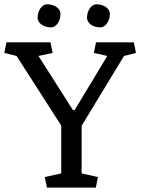

<svg xmlns="http://www.w3.org/2000/svg" viewBox="-45 -853 639 873"><path d="M233.4 -282.2 30.3 -598.6 -25.4 -612.3 -15.6 -660.6H184.6L194.3 -612.3L129.9 -598.6L286.6 -352.5H294.4L442.9 -598.6L381.8 -612.3L391.6 -660.6H563.5L573.2 -612.3L519 -598.6L326.2 -281.2V-64.5L400.4 -47.9L390.6 0H168.5L158.7 -47.9L233.4 -64.5ZM126 -772Q126 -784.2 129.4 -795.4Q132.8 -806.6 138.9 -815.2Q145 -823.7 152.8 -828.6Q160.6 -833.5 169.4 -833.5Q182.1 -833.5 193.4 -830.1Q204.6 -826.7 212.6 -820.8Q220.7 -814.9 225.3 -806.9Q230 -798.8 230 -789.6Q230 -777.3 226.6 -766.4Q223.1 -755.4 217.3 -746.8Q211.4 -738.3 203.6 -733.4Q195.8 -728.5 187 -728.5Q174.3 -728.5 163.1 -731.9Q151.9 -735.4 143.6 -741.5Q135.3 -747.6 130.6 -755.4Q126 -763.2 126 -772ZM350.6 -772Q350.6 -784.2 354 -795.4Q357.4 -806.6 363.3 -815.2Q369.1 -823.7 377 -828.6Q384.8 -833.5 393.6 -833.5Q406.2 -833.5 417.5 -830.1Q428.7 -826.7 437 -820.8Q445.3 -814.9 450 -806.9Q454.6 -798.8 454.6 -789.6Q454.6 -777.3 451.2 -766.4Q447.8 -755.4 441.7 -746.8Q435.5 -738.3 427.7 -733.4Q419.9 -728.5 411.1 -728.5Q398.4 -728.5 387.2 -731.9Q376 -735.4 367.9 -741.5Q359.9 -747.6 355.2 -755.4Q350.6 -763.2 350.6 -772Z"/></svg>

Font: Noticia Text
Style: Regular
Weight: 400
Designer: JM Sole
Foundry: JM Sole
Version: Version 1.003